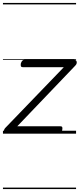

<svg xmlns="http://www.w3.org/2000/svg" viewBox="-20 -905 540 1300"><path d="M25 0Q7 0 6.5 -14Q6 -28 15 -38L412 -450H135Q125 -450 122 -456Q119 -462 121 -475Q125 -488 131 -494Q137 -500 146 -500H481Q492 -500 496.5 -493.5Q501 -487 499.5 -478Q498 -469 490 -461L97 -50H389Q399 -50 401.5 -44Q404 -38 401 -23Q399 -12 393 -6Q387 0 377 0ZM0 365H495V375H0ZM0 -20H495V0H0ZM0 -505H495V-500H0ZM0 -885H495V-875H0Z"/></svg>

Font: Playwrite IS Guides
Style: Regular
Weight: 400
Designer: Veronika Burian, José Scaglione
Foundry: TypeTogether
Version: Version 1.003